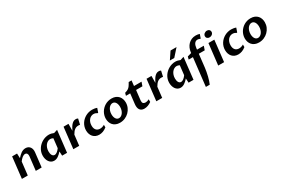

<svg xmlns="http://www.w3.org/2000/svg" viewBox="125 -2302 5962 4074"><g transform="rotate(-30 3106.5 -265.0)"><path d="M106.4 -517.6H227.1L231.9 -401.9Q254.4 -426.8 277.3 -449.7Q300.3 -472.7 325 -489.7Q349.6 -506.8 377.2 -517.1Q404.8 -527.3 437 -527.3Q474.1 -527.3 501.5 -513.2Q528.8 -499 545.7 -475.1Q562.5 -451.2 569.1 -419.4Q575.7 -387.7 571.8 -352.5L531.7 0H387.7L426.3 -338.9Q428.2 -356.9 425.5 -372.8Q422.9 -388.7 415.5 -400.4Q408.2 -412.1 396.2 -418.7Q384.3 -425.3 368.2 -425.3Q350.6 -425.3 332 -417Q313.5 -408.7 295.4 -394.5Q277.3 -380.4 260.3 -361.3Q243.2 -342.3 228 -320.8L191.4 0H47.4Z M1057.1 -413.6Q1039.1 -423.8 1021.2 -428.2Q1003.4 -432.6 988.3 -432.6Q956.1 -432.6 927 -416.5Q897.9 -400.4 875.7 -372.1Q853.5 -343.8 840.3 -304.9Q827.1 -266.1 827.1 -220.2Q827.1 -192.9 832 -169.4Q836.9 -146 846.9 -128.9Q856.9 -111.8 871.6 -102.1Q886.2 -92.3 905.3 -92.3Q921.4 -92.3 937.7 -99.1Q954.1 -106 970.2 -118.4Q986.3 -130.9 1001.7 -147.7Q1017.1 -164.6 1031.2 -184.6ZM1154.3 0H1033.7L1027.8 -106Q1004.9 -80.6 982.4 -59.3Q960 -38.1 936.8 -22.7Q913.6 -7.3 888.7 1.2Q863.8 9.8 836.9 9.8Q797.9 9.8 767.8 -7.6Q737.8 -24.9 717.3 -54Q696.8 -83 686 -121.3Q675.3 -159.7 675.3 -201.7Q675.3 -249 688.7 -291.5Q702.1 -334 725.6 -370.1Q749 -406.2 781 -435.5Q813 -464.8 849.9 -485.1Q886.7 -505.4 927 -516.4Q967.3 -527.3 1007.8 -527.3Q1039.1 -527.3 1068.4 -520.5Q1097.7 -513.7 1126.5 -501L1214.4 -528.8Z M1366.7 -517.6H1487.3Q1486.8 -474.6 1486.6 -432.9Q1486.3 -391.1 1485.8 -348.1Q1501.5 -378.9 1519 -410.6Q1536.6 -442.4 1558.1 -468.3Q1579.6 -494.1 1606.4 -510.7Q1633.3 -527.3 1668 -527.3Q1682.6 -527.3 1696.5 -524.2Q1710.4 -521 1721.2 -514.2L1690.4 -377.9Q1677.2 -380.4 1666.7 -381.1Q1656.2 -381.8 1646 -381.8Q1620.1 -381.8 1597.9 -374.3Q1575.7 -366.7 1555.9 -351.3Q1536.1 -335.9 1517.6 -312.3Q1499 -288.6 1481 -256.8L1451.7 0H1307.6Z M2127.9 -61.5Q2080.6 -23.4 2033.9 -6.8Q1987.3 9.8 1941.9 9.8Q1895.5 9.8 1858.2 -6.1Q1820.8 -22 1794.4 -51Q1768.1 -80.1 1753.9 -120.4Q1739.7 -160.6 1739.7 -209Q1739.7 -254.4 1752 -295.7Q1764.2 -336.9 1786.4 -372.3Q1808.6 -407.7 1839.1 -436.3Q1869.6 -464.8 1906 -485.1Q1942.4 -505.4 1983.9 -516.4Q2025.4 -527.3 2068.8 -527.3Q2093.8 -527.3 2125 -522.7Q2156.2 -518.1 2185.5 -506.8L2151.4 -407.7L2141.1 -402.8Q2125.5 -414.1 2101.1 -423.3Q2076.7 -432.6 2048.8 -432.6Q2018.1 -432.6 1989.7 -419.2Q1961.4 -405.8 1939.7 -380.4Q1918 -355 1905 -319.1Q1892.1 -283.2 1892.1 -238.3Q1892.1 -199.7 1901.9 -172.1Q1911.6 -144.5 1929 -126.7Q1946.3 -108.9 1969.5 -100.6Q1992.7 -92.3 2019.5 -92.3Q2044.4 -92.3 2071.3 -99.6Q2098.1 -106.9 2127.9 -124Z M2449.7 9.8Q2391.6 9.8 2349.6 -8.8Q2307.6 -27.3 2280.3 -58.3Q2252.9 -89.4 2239.7 -129.9Q2226.6 -170.4 2226.6 -214.4Q2226.6 -255.9 2237.8 -295.4Q2249 -335 2269.3 -369.6Q2289.6 -404.3 2318.4 -433.3Q2347.2 -462.4 2382.6 -483.4Q2418 -504.4 2459 -515.9Q2500 -527.3 2544.9 -527.3Q2602.5 -527.3 2644.5 -508.8Q2686.5 -490.2 2714.1 -459Q2741.7 -427.7 2754.9 -387.2Q2768.1 -346.7 2768.1 -302.2Q2768.1 -238.8 2743.2 -182.1Q2718.3 -125.5 2675.3 -82.8Q2632.3 -40 2574.2 -15.1Q2516.1 9.8 2449.7 9.8ZM2478.5 -85Q2505.9 -85 2530.8 -99.9Q2555.7 -114.7 2574.7 -141.1Q2593.8 -167.5 2605 -203.4Q2616.2 -239.3 2616.2 -281.7Q2616.2 -312.5 2609.9 -339.8Q2603.5 -367.2 2590.8 -387.9Q2578.1 -408.7 2559.3 -420.7Q2540.5 -432.6 2515.6 -432.6Q2487.8 -432.6 2462.9 -417.2Q2438 -401.9 2418.9 -375Q2399.9 -348.1 2388.9 -312Q2377.9 -275.9 2377.9 -234.4Q2377.9 -202.6 2384.5 -175.5Q2391.1 -148.4 2404.1 -128.2Q2417 -107.9 2435.5 -96.4Q2454.1 -85 2478.5 -85Z M2944.8 -422.9H2840.8L2857.9 -486.8Q2884.8 -494.6 2904.3 -502.4Q2923.8 -510.3 2939 -519.8Q2954.1 -529.3 2965.8 -540.8Q2977.5 -552.2 2988.5 -567.4Q2999.5 -582.5 3011 -602.1Q3022.5 -621.6 3037.1 -647H3107.4L3092.8 -517.6H3277.3L3244.1 -422.9H3088.9L3061.5 -183.6Q3056.2 -135.3 3075.2 -113.8Q3094.2 -92.3 3133.8 -92.3Q3155.8 -92.3 3176.3 -98.4Q3196.8 -104.5 3221.7 -117.7V-53.7Q3182.1 -22.9 3135.7 -6.6Q3089.4 9.8 3046.9 9.8Q3006.8 9.8 2979.7 -4.2Q2952.6 -18.1 2937 -42.7Q2921.4 -67.4 2916.5 -100.6Q2911.6 -133.8 2916 -172.4Z M3399.9 -517.6H3520.5Q3520 -474.6 3519.8 -432.9Q3519.5 -391.1 3519 -348.1Q3534.7 -378.9 3552.2 -410.6Q3569.8 -442.4 3591.3 -468.3Q3612.8 -494.1 3639.6 -510.7Q3666.5 -527.3 3701.2 -527.3Q3715.8 -527.3 3729.7 -524.2Q3743.7 -521 3754.4 -514.2L3723.6 -377.9Q3710.4 -380.4 3700 -381.1Q3689.5 -381.8 3679.2 -381.8Q3653.3 -381.8 3631.1 -374.3Q3608.9 -366.7 3589.1 -351.3Q3569.3 -335.9 3550.8 -312.3Q3532.2 -288.6 3514.2 -256.8L3484.9 0H3340.8Z M4154.8 -413.6Q4136.7 -423.8 4118.9 -428.2Q4101.1 -432.6 4085.9 -432.6Q4053.7 -432.6 4024.7 -416.5Q3995.6 -400.4 3973.4 -372.1Q3951.2 -343.8 3938 -304.9Q3924.8 -266.1 3924.8 -220.2Q3924.8 -192.9 3929.7 -169.4Q3934.6 -146 3944.6 -128.9Q3954.6 -111.8 3969.2 -102.1Q3983.9 -92.3 4002.9 -92.3Q4019 -92.3 4035.4 -99.1Q4051.8 -106 4067.9 -118.4Q4084 -130.9 4099.4 -147.7Q4114.7 -164.6 4128.9 -184.6ZM4252 0H4131.3L4125.5 -106Q4102.5 -80.6 4080.1 -59.3Q4057.6 -38.1 4034.4 -22.7Q4011.2 -7.3 3986.3 1.2Q3961.4 9.8 3934.6 9.8Q3895.5 9.8 3865.5 -7.6Q3835.4 -24.9 3814.9 -54Q3794.4 -83 3783.7 -121.3Q3772.9 -159.7 3772.9 -201.7Q3772.9 -249 3786.4 -291.5Q3799.8 -334 3823.2 -370.1Q3846.7 -406.2 3878.7 -435.5Q3910.6 -464.8 3947.5 -485.1Q3984.4 -505.4 4024.7 -516.4Q4064.9 -527.3 4105.5 -527.3Q4136.7 -527.3 4166 -520.5Q4195.3 -513.7 4224.1 -501L4312 -528.8ZM4022.5 -605.5 4140.6 -782.2H4287.6L4130.4 -605.5Z M4589.8 -102.1Q4584.5 -57.6 4575.2 -7.3Q4565.9 43 4554 91.8Q4542 140.6 4527.8 184.8Q4513.7 229 4498.5 261.7H4403.8L4481.9 -422.9H4377.9L4395 -489.3L4493.2 -517.6L4495.1 -537.1Q4501 -590.3 4522 -636.7Q4543 -683.1 4576.9 -717.5Q4610.8 -752 4657.2 -772Q4703.6 -792 4760.7 -792Q4784.2 -792 4808.3 -788.3Q4832.5 -784.7 4855 -777.3L4822.8 -684.6L4813 -679.7Q4799.8 -688 4784.2 -692.6Q4768.6 -697.3 4751.5 -697.3Q4726.1 -697.3 4707 -686.8Q4688 -676.3 4674.3 -657.2Q4660.6 -638.2 4652.3 -611.8Q4644 -585.4 4640.6 -553.7L4636.7 -517.6H4803.7L4770.5 -422.9H4626Z M4916.5 -517.6H5060.5L5001.5 0H4857.4ZM4997.6 -609.4Q4980.5 -609.4 4966.6 -614.5Q4952.6 -619.6 4942.9 -628.7Q4933.1 -637.7 4928 -650.1Q4922.9 -662.6 4922.9 -676.8Q4922.9 -694.3 4930.4 -710Q4938 -725.6 4950.9 -737.1Q4963.9 -748.5 4981.4 -755.4Q4999 -762.2 5019 -762.2Q5036.1 -762.2 5050 -756.8Q5064 -751.5 5073.7 -742.2Q5083.5 -732.9 5088.6 -720.5Q5093.8 -708 5093.8 -693.4Q5093.8 -675.8 5086.2 -660.4Q5078.6 -645 5065.7 -633.5Q5052.7 -622.1 5035.2 -615.7Q5017.6 -609.4 4997.6 -609.4Z M5534.2 -61.5Q5486.8 -23.4 5440.2 -6.8Q5393.6 9.8 5348.1 9.8Q5301.8 9.8 5264.4 -6.1Q5227.1 -22 5200.7 -51Q5174.3 -80.1 5160.2 -120.4Q5146 -160.6 5146 -209Q5146 -254.4 5158.2 -295.7Q5170.4 -336.9 5192.6 -372.3Q5214.8 -407.7 5245.4 -436.3Q5275.9 -464.8 5312.3 -485.1Q5348.6 -505.4 5390.1 -516.4Q5431.6 -527.3 5475.1 -527.3Q5500 -527.3 5531.2 -522.7Q5562.5 -518.1 5591.8 -506.8L5557.6 -407.7L5547.4 -402.8Q5531.7 -414.1 5507.3 -423.3Q5482.9 -432.6 5455.1 -432.6Q5424.3 -432.6 5396 -419.2Q5367.7 -405.8 5345.9 -380.4Q5324.2 -355 5311.3 -319.1Q5298.3 -283.2 5298.3 -238.3Q5298.3 -199.7 5308.1 -172.1Q5317.9 -144.5 5335.2 -126.7Q5352.5 -108.9 5375.7 -100.6Q5398.9 -92.3 5425.8 -92.3Q5450.7 -92.3 5477.5 -99.6Q5504.4 -106.9 5534.2 -124Z M5856 9.8Q5797.9 9.8 5755.9 -8.8Q5713.9 -27.3 5686.5 -58.3Q5659.2 -89.4 5646 -129.9Q5632.8 -170.4 5632.8 -214.4Q5632.8 -255.9 5644 -295.4Q5655.3 -335 5675.5 -369.6Q5695.8 -404.3 5724.6 -433.3Q5753.4 -462.4 5788.8 -483.4Q5824.2 -504.4 5865.2 -515.9Q5906.2 -527.3 5951.2 -527.3Q6008.8 -527.3 6050.8 -508.8Q6092.8 -490.2 6120.4 -459Q6147.9 -427.7 6161.1 -387.2Q6174.3 -346.7 6174.3 -302.2Q6174.3 -238.8 6149.4 -182.1Q6124.5 -125.5 6081.5 -82.8Q6038.6 -40 5980.5 -15.1Q5922.4 9.8 5856 9.8ZM5884.8 -85Q5912.1 -85 5937 -99.9Q5961.9 -114.7 5981 -141.1Q6000 -167.5 6011.2 -203.4Q6022.5 -239.3 6022.5 -281.7Q6022.5 -312.5 6016.1 -339.8Q6009.8 -367.2 5997.1 -387.9Q5984.4 -408.7 5965.6 -420.7Q5946.8 -432.6 5921.9 -432.6Q5894 -432.6 5869.1 -417.2Q5844.2 -401.9 5825.2 -375Q5806.2 -348.1 5795.2 -312Q5784.2 -275.9 5784.2 -234.4Q5784.2 -202.6 5790.8 -175.5Q5797.4 -148.4 5810.3 -128.2Q5823.2 -107.9 5841.8 -96.4Q5860.4 -85 5884.8 -85Z"/></g></svg>

Font: Proza Libre
Style: SemiBold Italic
Weight: 600
Designer: Jasper de Waard
Foundry: Jasper de Waard
Version: Version 1.000; ttfautohint (v1.4.1.8-43bc)